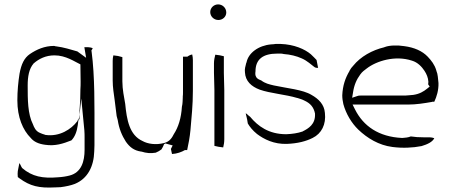

<svg xmlns="http://www.w3.org/2000/svg" viewBox="-20 -689 2064 874"><path d="M59 -232C59 -155 84 -97 120 -61C134 -44 155 -34 185 -30C231 -23 267 -35 305 -50C320 -65 330 -89 334 -119L338 -152C336 -146 334 -142 332 -137L331 -136C305 -102 252 -65 186 -75H185L184 -76C176 -78 169 -81 162 -84C142 -92 135 -110 130 -123C106 -170 106 -236 106 -300C106 -340 112 -376 133 -400V-401H134C157 -421 188 -437 228 -437C280 -437 320 -408 346 -396L347 -318C347 -306 347 -295 346 -282C346 -250 345 -220 342 -186V-166L350 -240L364 -96C365 -84 365 -73 365 -62V-7C365 45 351 96 297 110C282 114 263 117 244 118C175 124 126 115 81 76C77 72 71 54 68 54L61 90C60 98 60 107 61 117C63 119 67 121 69 123C117 158 157 168 231 164H232C240 164 247 163 256 163C280 160 303 155 321 148C379 124 407 69 409 0C409 -10 410 -20 410 -28V-79C410 -207 412 -340 397 -454L396 -459C398 -462 401 -466 402 -470C396 -472 389 -474 382 -474H364L372 -426L332 -455C304 -463 269 -474 236 -478H234C230 -479 228 -480 226 -480C183 -480 147 -464 116 -443C90 -425 77 -397 69 -354C63 -316 59 -275 59 -232ZM338 -137C339 -141 340 -146 342 -149V-169Z M493 -322C493 -292 498 -262 502 -233C505 -210 508 -184 511 -161L516 -142C522 -103 535 -72 553 -44C570 -20 589 -4 622 1H624C645 8 666 10 689 6C699 2 707 -3 715 -9C720 -16 723 -24 727 -33L733 -36L766 -27L758 -11C760 -3 761 5 763 12C785 11 807 3 822 -6H832C838 -33 844 -65 847 -97C852 -154 858 -212 858 -275V-415C858 -424 857 -432 855 -441C847 -440 838 -435 833 -431H813V-270C813 -263 813 -257 812 -249V-244C811 -232 812 -219 808 -203C805 -152 792 -110 771 -78C764 -64 753 -44 727 -38C689 -28 652 -34 629 -47C569 -74 557 -144 550 -216C545 -247 537 -281 537 -319V-429C525 -433 510 -436 496 -437C494 -430 493 -420 493 -412Z M937 -634C937 -614 954 -598 974 -598C994 -598 1010 -613 1010 -632C1010 -653 993 -669 973 -669C953 -669 937 -653 937 -634ZM954 -357C954 -331 956 -308 956 -279V-25C968 -22 982 -19 996 -18C999 -29 1001 -42 1001 -56V-279C1001 -306 999 -329 999 -357V-433C988 -436 974 -439 960 -440C957 -429 954 -414 954 -401Z M1095 -360C1097 -319 1125 -295 1162 -281C1210 -264 1280 -259 1333 -243H1334C1344 -239 1353 -238 1366 -231C1392 -219 1408 -202 1414 -172V-170C1416 -123 1384 -104 1358 -91L1357 -90H1356C1336 -83 1310 -79 1283 -78C1203 -78 1154 -115 1119 -157C1116 -160 1111 -163 1109 -165C1106 -168 1103 -172 1098 -173C1098 -172 1099 -172 1099 -171L1105 -145L1108 -127C1116 -113 1130 -95 1150 -79C1182 -55 1227 -32 1286 -34C1336 -36 1373 -46 1403 -61C1444 -81 1465 -123 1459 -175C1456 -214 1430 -239 1398 -257C1359 -281 1287 -287 1227 -300C1206 -305 1187 -309 1169 -323C1162 -326 1151 -329 1146 -339C1141 -347 1142 -356 1143 -364C1143 -420 1178 -445 1242 -445H1259C1265 -445 1266 -444 1272 -443C1301 -441 1330 -434 1354 -423C1379 -412 1396 -395 1411 -384C1416 -380 1423 -380 1428 -380L1421 -416C1414 -423 1405 -433 1395 -442C1368 -465 1319 -487 1257 -489H1235C1229 -488 1219 -487 1214 -487C1157 -482 1110 -448 1102 -404L1101 -403C1097 -387 1093 -374 1095 -361Z M1538 -255C1538 -241 1540 -229 1543 -215C1555 -171 1580 -129 1611 -99C1652 -60 1704 -28 1766 -20C1812 -14 1859 -16 1899 -24C1926 -32 1949 -43 1957 -60C1951 -62 1943 -64 1936 -64H1907C1887 -64 1869 -65 1850 -68C1838 -63 1825 -62 1812 -61H1810C1704 -66 1634 -115 1596 -191L1585 -213H1836C1876 -213 1911 -219 1946 -225L1948 -226H1957C1968 -249 1977 -279 1976 -311L1973 -340C1972 -350 1970 -358 1966 -368V-369C1958 -395 1944 -413 1927 -431C1902 -457 1866 -473 1820 -479C1789 -484 1753 -483 1732 -475H1731L1730 -474C1674 -461 1621 -431 1588 -390C1582 -384 1575 -375 1571 -367V-366C1552 -334 1540 -300 1538 -255ZM1583 -244 1587 -268C1592 -302 1603 -327 1620 -350C1629 -363 1640 -370 1649 -377C1694 -412 1779 -438 1855 -413C1882 -405 1900 -385 1912 -367C1922 -352 1929 -335 1930 -317V-316C1930 -312 1929 -309 1929 -305L1936 -295L1925 -286C1908 -272 1889 -261 1861 -257L1838 -255C1830 -254 1822 -254 1815 -254H1621C1615 -254 1612 -254 1607 -252Z"/></svg>

Font: SolarCharger
Style: 150
Weight: 100
Designer: Mew Too
Foundry: Cannot Into Space Fonts/KineticPlasma Fonts
Version: Version 1.100